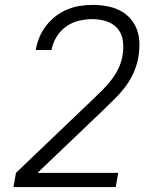

<svg xmlns="http://www.w3.org/2000/svg" viewBox="-20 -763 640 783"><path d="M35 0 45 -58 359 -358Q379 -377 399 -397Q419 -417 436 -439.5Q453 -462 464.5 -487Q476 -512 480 -538Q480 -538 480 -538Q480 -538 480 -539Q485 -568 481 -597Q477 -626 459.5 -646.5Q442 -667 414.5 -676Q387 -685 358 -685Q330 -685 302 -678.5Q274 -672 250 -655Q226 -638 210.5 -612.5Q195 -587 190 -559Q190 -559 190 -559Q190 -559 190 -559H126Q126 -559 126 -559.5Q126 -560 126 -560Q130 -585 140.5 -610.5Q151 -636 168 -658Q185 -680 207 -697Q229 -714 254.5 -724.5Q280 -735 306 -739Q332 -743 358 -743Q387 -743 415 -738Q443 -733 467.5 -721Q492 -709 510.5 -688.5Q529 -668 538.5 -642Q548 -616 548.5 -587Q549 -558 544 -529Q539 -499 526 -469Q513 -439 493.5 -412.5Q474 -386 450.5 -362.5Q427 -339 403 -316L133 -58H462L452 0Z"/></svg>

Font: Iosevka SS04 Light Extended
Style: Italic
Weight: 300
Width: 7
Italic angle: -9°
Monospace: yes
Designer: Belleve Invis
Foundry: Belleve Invis
Version: Version 19.0.0; ttfautohint (v1.8.4)